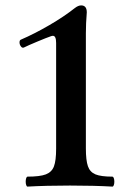

<svg xmlns="http://www.w3.org/2000/svg" viewBox="-20 -691 506 715"><path d="M75.7 -14.6Q75.7 -22 77.6 -27.6Q79.6 -33.2 82.5 -33.2Q128.9 -33.2 150.9 -41.7Q172.9 -50.3 180.9 -71.5Q189 -92.8 189 -137.2V-530.8Q189 -557.6 177.2 -557.6Q173.8 -557.6 169.9 -556.2Q152.8 -550.3 118.9 -536.1Q85 -522 69.3 -514.2Q63 -511.2 57.9 -518.1Q52.7 -524.9 52.7 -533.2Q52.7 -541.5 58.1 -543.5Q108.9 -565.4 163.8 -597.4Q218.8 -629.4 258.8 -661.1Q271.5 -670.9 282.2 -670.9Q303.2 -670.9 303.2 -645Q299.8 -604 299.8 -566.9V-138.2Q299.8 -93.8 307.4 -72Q314.9 -50.3 335.4 -41.7Q356 -33.2 398.4 -33.2Q401.9 -33.2 403.8 -27.6Q405.8 -22 405.8 -14.2Q405.8 -6.8 403.8 -1.5Q401.9 3.9 398.4 3.9Q330.6 0 240.7 0Q150.9 0 82.5 3.9Q79.6 3.9 77.6 -1.7Q75.7 -7.3 75.7 -14.6Z"/></svg>

Font: JuniusX
Style: Bold
Weight: 700
Designer: Peter S. Baker
Foundry: Briery Creek Software
Version: Version 1.004